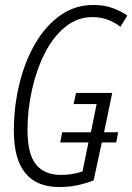

<svg xmlns="http://www.w3.org/2000/svg" viewBox="-20 -745 534 775"><path d="M220 10Q36 10 36 -216Q36 -316 58.5 -407.5Q81 -499 123 -570.5Q165 -642 224 -683.5Q283 -725 357 -725Q400 -725 434.5 -712.5Q469 -700 494 -682L466 -637Q441 -656 413.5 -666Q386 -676 353 -676Q292 -676 243 -636Q194 -596 160.5 -529.5Q127 -463 109 -382Q91 -301 91 -220Q91 -124 125 -81.5Q159 -39 226 -39Q272 -39 313 -53L337 -170H223L231 -211H347L370 -325H277L287 -370H433L400 -211H457L449 -170H391L358 -17Q325 -4 291 3Q257 10 220 10Z"/></svg>

Font: Noto Sans ExtraCondensed Light
Style: Italic
Weight: 300
Width: 2
Italic angle: -12°
Designer: Monotype Design Team
Foundry: Monotype Imaging Inc.
Version: Version 2.013; ttfautohint (v1.8.4.7-5d5b)